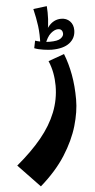

<svg xmlns="http://www.w3.org/2000/svg" viewBox="-147 -730 566 1139"><g transform="rotate(-5 136.0 -161.0)"><path d="M49 370 -80 235Q9 161 68.5 88.5Q128 16 158 -60Q188 -136 188 -217Q188 -256 181 -293.5Q174 -331 159 -366L254 -400Q277 -342 289.5 -274Q302 -206 302 -125Q302 -53 277.5 31Q253 115 198 201.5Q143 288 49 370ZM184 -432Q167 -432 135 -436.5Q103 -441 81 -450L90 -494Q102 -490 125 -485Q148 -480 176 -480Q224 -480 241.5 -493Q259 -506 259 -520Q259 -534 252 -542Q245 -550 231 -550Q211 -550 188 -530.5Q165 -511 148 -462L134 -470Q147 -532 178.5 -571Q210 -610 255 -610Q287 -610 307 -589.5Q327 -569 327 -536Q327 -489 290.5 -460.5Q254 -432 184 -432ZM119 -466Q122 -530 115.5 -579Q109 -628 96 -682L177 -692Q180 -655 178 -615Q176 -575 168 -537.5Q160 -500 146 -468Z"/></g></svg>

Font: Marhey Medium
Style: Regular
Weight: 500
Designer: Nur Syamsi & Bustanul Arifin
Foundry: Namelatype
Version: Version 1.000